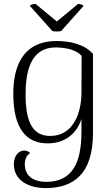

<svg xmlns="http://www.w3.org/2000/svg" viewBox="-20 -727 574 983"><path d="M162 -707C154 -707 135 -703 133 -697L248 -568C260 -565 281 -565 293 -568L408 -697C404 -703 387 -707 380 -707L271 -617ZM214 236C354 236 456 166 456 -45V-451C409 -505 328 -517 270 -517C80 -517 48 -360 48 -248C48 -69 114 7 224 7C310 7 372 -40 397 -118V-52C397 118 343 204 216 204C156 204 107 177 107 114C107 90 114 70 134 57C127 48 117 44 103 44C75 44 51 71 51 114C51 197 127 236 214 236ZM237 -31C153 -31 111 -93 111 -242C111 -348 130 -484 265 -484C321 -484 373 -470 398 -441L397 -248C396 -155 359 -31 237 -31Z"/></svg>

Font: Arima Koshi Light
Style: Regular
Weight: 300
Designer: Joana Correia and Natanael Gama
Foundry: NDISCOVER
Version: Version 1.019;PS 001.019;hotconv 1.0.88;makeotf.lib2.5.64775